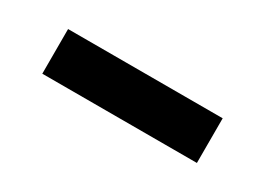

<svg xmlns="http://www.w3.org/2000/svg" viewBox="-17 -515 669 484"><g transform="rotate(30 317.0 -273.0)"><path d="M92 -208H542V-338H92Z"/></g></svg>

Font: Mluvka ExtraBold
Style: Regular
Weight: 800
Designer: Modified by Jiří Krblich, Original typeface by Gumpita Rahayu
Foundry: Gumpita Rahayu & Jiří Krblich
Version: Version 2.000;Glyphs 3.1.1 (3134)